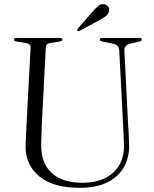

<svg xmlns="http://www.w3.org/2000/svg" viewBox="-20 -881 735 916"><path d="M567 -291 549 -639.5Q548.5 -653 541 -661.2Q533.5 -669.5 514.5 -673.5L468.5 -683Q456 -685 456 -692Q456 -700 468 -700H645Q656.5 -700 656.5 -692Q656.5 -685 643 -682.5L603.5 -673Q571.5 -666.5 573.5 -638.5L591 -292Q592.5 -266.5 594 -241.5Q595.5 -216.5 596 -190.5Q597.5 -131.5 572 -85Q546.5 -38.5 493.5 -11.8Q440.5 15 360.5 15Q231 15 165.8 -41Q100.5 -97 102 -185Q102.5 -200 103.5 -223Q104.5 -246 105.8 -270.8Q107 -295.5 108 -315L126 -654Q127 -672.5 100 -676.5L59 -683Q46.5 -685 46.5 -692Q46.5 -700 59 -700H265.5Q277.5 -700 277.5 -692Q277.5 -685 265 -683L224 -676.5Q210.5 -674.5 204.8 -669.8Q199 -665 198.5 -653.5L181 -318Q179 -280 178 -248.8Q177 -217.5 176.5 -193.5Q175 -102.5 226.8 -55.8Q278.5 -9 373.5 -9Q467 -9 520 -57.5Q573 -106 571.5 -189Q570.5 -220.5 569.2 -245.5Q568 -270.5 567 -291ZM423 -827Q438.5 -844.5 451 -854Q463.5 -863.5 478 -860.5Q491 -858 496.8 -848.2Q502.5 -838.5 500.5 -828.5Q498 -814.5 486.2 -805.2Q474.5 -796 458 -787L360 -734Q353 -730.5 349 -734.5Q346 -738 351.5 -745Z"/></svg>

Font: Fraunces 72pt Light
Style: Regular
Weight: 300
Version: Version 1.000;[0bf87f6ff]